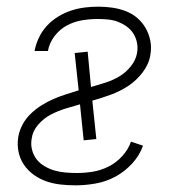

<svg xmlns="http://www.w3.org/2000/svg" viewBox="-20 -548 540 576"><path d="M207 8Q184 8 161.5 5.5Q139 3 119 -4Q99 -11 81.5 -23.5Q64 -36 52 -53.5Q40 -71 35.5 -93Q31 -115 35 -138Q38 -156 47.5 -174Q57 -192 72 -206.5Q87 -221 104.5 -232Q122 -243 140.5 -251Q159 -259 178 -265Q197 -271 216 -277L204 -389L243 -393L253 -287Q274 -293 296 -300Q318 -307 337.5 -318.5Q357 -330 372 -348.5Q387 -367 391 -388Q394 -404 391 -419.5Q388 -435 380 -447.5Q372 -460 360 -468.5Q348 -477 334 -482.5Q320 -488 304 -489.5Q288 -491 272 -491Q249 -491 225.5 -487Q202 -483 180.5 -471.5Q159 -460 143.5 -439.5Q128 -419 124 -396V-395H84V-397Q88 -417 97.5 -436.5Q107 -456 121.5 -471.5Q136 -487 155 -498.5Q174 -510 194 -516.5Q214 -523 234.5 -525.5Q255 -528 275 -528Q296 -528 317 -525Q338 -522 357.5 -514.5Q377 -507 392 -494Q407 -481 417 -463.5Q427 -446 431 -425.5Q435 -405 431 -383Q427 -356 408 -331Q389 -306 364.5 -290Q340 -274 312.5 -264Q285 -254 257 -246L269 -131L231 -127L220 -235Q198 -229 175.5 -222Q153 -215 132 -204Q111 -193 94.5 -174Q78 -155 75 -132Q72 -115 76 -99Q80 -83 89.5 -70.5Q99 -58 113.5 -49.5Q128 -41 143.5 -36.5Q159 -32 176 -30.5Q193 -29 211 -29Q235 -29 259 -33Q283 -37 306 -48.5Q329 -60 347 -80Q365 -100 373 -123L409 -111Q399 -82 376.5 -57.5Q354 -33 326 -18Q298 -3 267 2.5Q236 8 207 8Z"/></svg>

Font: Iosevka Term Curly Extralight
Style: Italic
Weight: 200
Italic angle: -9°
Designer: Belleve Invis
Foundry: Belleve Invis
Version: Version 32.3.0